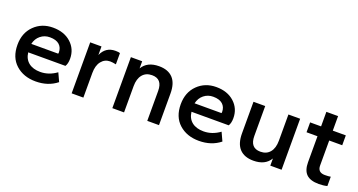

<svg xmlns="http://www.w3.org/2000/svg" viewBox="-39 -1128 3103 1663"><g transform="rotate(20 1512.0 -297.0)"><path d="M300 10Q188 10 116.5 -54.5Q45 -119 45 -235Q45 -345 113.5 -412.5Q182 -480 285 -480Q388 -480 451.5 -422.5Q515 -365 515 -276Q515 -231 498 -205H155Q162 -145 202.5 -113Q243 -81 310 -81Q389 -81 459 -132L495 -54Q415 10 300 10ZM288 -392Q239 -392 202.5 -362.5Q166 -333 155 -283H403Q405 -291 405 -293Q405 -339 375.5 -365.5Q346 -392 288 -392Z M738 0H630V-470H734V-391Q771 -476 862 -476Q892 -476 904 -470V-367Q871 -374 849 -374Q800 -374 769 -335Q738 -296 738 -227Z M1435 0H1327V-276Q1327 -386 1232 -386Q1176 -386 1144.5 -348Q1113 -310 1113 -242V0H1005V-470H1109V-404Q1154 -480 1263 -480Q1346 -480 1390.5 -433Q1435 -386 1435 -291Z M1805 10Q1693 10 1621.5 -54.5Q1550 -119 1550 -235Q1550 -345 1618.5 -412.5Q1687 -480 1790 -480Q1893 -480 1956.5 -422.5Q2020 -365 2020 -276Q2020 -231 2003 -205H1660Q1667 -145 1707.5 -113Q1748 -81 1815 -81Q1894 -81 1964 -132L2000 -54Q1920 10 1805 10ZM1793 -392Q1744 -392 1707.5 -362.5Q1671 -333 1660 -283H1908Q1910 -291 1910 -293Q1910 -339 1880.5 -365.5Q1851 -392 1793 -392Z M2307 10Q2224 10 2179.5 -37Q2135 -84 2135 -179V-470H2243V-194Q2243 -84 2338 -84Q2394 -84 2425.5 -122Q2457 -160 2457 -228V-470H2565V0H2461V-66Q2416 10 2307 10Z M2909 6Q2831 6 2794.5 -29.5Q2758 -65 2758 -140V-379H2657V-470H2758V-604H2866V-470H2986V-379H2866V-149Q2866 -85 2932 -85Q2969 -85 2986 -89V-3Q2952 6 2909 6Z"/></g></svg>

Font: Celebes SemiBold
Style: Regular
Weight: 600
Designer: Anugrah Pasau
Foundry: Lafontype
Version: Version 1.000